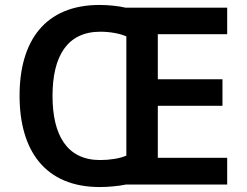

<svg xmlns="http://www.w3.org/2000/svg" viewBox="-20 -745 996 775"><path d="M382 -725C162 -725 59 -580 59 -359C59 -137 162 10 383 10C417 10 459 6 488 0H897V-108H617V-318H878V-425H617V-607H897V-714H487C458 -721 416 -725 382 -725ZM385 -617C423 -617 464 -610 490 -598V-117C464 -105 422 -99 384 -99C252 -99 192 -197 192 -358C192 -519 252 -617 385 -617Z"/></svg>

Font: Noto Sans Arabic UI SmBd
Style: Regular
Weight: 600
Designer: Monotype Design Team, Nadine Chahine and Nizar Qandah
Foundry: Monotype Imaging Inc.
Version: Version 2.010